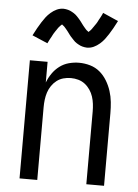

<svg xmlns="http://www.w3.org/2000/svg" viewBox="-54 -800 607 842"><g transform="rotate(5 250.0 -379.0)"><path d="M64 0V-520H142V-429Q150 -450 163 -469Q176 -488 194.5 -502Q213 -516 235.5 -522Q258 -528 280 -528Q305 -528 329 -521Q353 -514 371.5 -498.5Q390 -483 403 -461.5Q416 -440 423.5 -416.5Q431 -393 433.5 -368.5Q436 -344 436 -320V0H358V-320Q358 -337 356 -353.5Q354 -370 349 -385.5Q344 -401 334.5 -415Q325 -429 312 -439Q299 -449 283 -453.5Q267 -458 250 -458Q233 -458 217 -453.5Q201 -449 188 -439Q175 -429 165.5 -415Q156 -401 151 -385.5Q146 -370 144 -353.5Q142 -337 142 -320V0ZM308 -597Q303 -597 298 -598Q293 -599 288.5 -600Q284 -601 279.5 -603Q275 -605 270.5 -607.5Q266 -610 262 -612.5Q258 -615 254.5 -618Q251 -621 247.5 -625Q244 -629 240.5 -632.5Q237 -636 234 -639.5Q231 -643 228 -647Q225 -651 222.5 -654.5Q220 -658 216.5 -662.5Q213 -667 209.5 -671Q206 -675 203 -678.5Q200 -682 195.5 -685Q191 -688 191 -690H193L190 -688Q187 -686 184.5 -683Q182 -680 179.5 -677.5Q177 -675 176 -673.5Q175 -672 173.5 -670Q172 -668 170.5 -665.5Q169 -663 167.5 -661Q166 -659 164 -656Q162 -653 160.5 -650.5Q159 -648 157 -645Q155 -642 153.5 -638.5Q152 -635 150 -631.5Q148 -628 146 -624.5Q144 -621 142 -617Q140 -613 138 -609Q136 -605 134 -601L66 -630Q75 -648 83.5 -663Q92 -678 100 -690.5Q108 -703 116 -713.5Q124 -724 136 -734.5Q148 -745 162 -751.5Q176 -758 192 -758Q197 -758 202 -757Q207 -756 211.5 -755Q216 -754 220.5 -752Q225 -750 229.5 -747.5Q234 -745 238 -742.5Q242 -740 245.5 -737Q249 -734 252.5 -730.5Q256 -727 259.5 -723Q263 -719 266 -715.5Q269 -712 272 -708Q275 -704 277.5 -700.5Q280 -697 283.5 -692.5Q287 -688 290.5 -684Q294 -680 297 -676.5Q300 -673 304.5 -670Q309 -667 309 -665H307L310 -667Q313 -669 315.5 -672Q318 -675 320.5 -677.5Q323 -680 324 -682Q325 -684 326.5 -686Q328 -688 329.5 -690Q331 -692 332.5 -694.5Q334 -697 336 -699.5Q338 -702 339.5 -704.5Q341 -707 343 -710Q345 -713 346.5 -716.5Q348 -720 350 -723.5Q352 -727 354 -730.5Q356 -734 358 -738Q360 -742 362 -746Q364 -750 366 -755L434 -725Q425 -707 416.5 -692Q408 -677 400 -664.5Q392 -652 384 -641.5Q376 -631 364 -620.5Q352 -610 338 -603.5Q324 -597 308 -597Z"/></g></svg>

Font: Iosevka Fuck
Style: Regular
Weight: 400
Monospace: yes
Designer: Belleve Invis
Foundry: Belleve Invis
Version: Version 28.0.7; ttfautohint (v1.8.3)